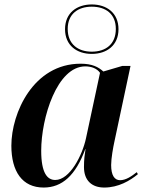

<svg xmlns="http://www.w3.org/2000/svg" viewBox="-20 -832 658 862"><path d="M392 -590C459 -590 512 -628 512 -701C512 -774 459 -812 392 -812C325 -812 272 -774 272 -701C272 -628 325 -590 392 -590ZM392 -600C331 -600 284 -633 284 -702C284 -770 331 -802 392 -802C454 -802 500 -770 500 -702C500 -633 454 -600 392 -600ZM176 10C259 10 320 -45 363 -163H364C360 -137 357 -116 357 -82C357 -21 393 10 448 10C512 10 564 -21 599 -50L594 -59C569 -39 544 -23 519 -23C494 -23 479 -45 479 -91C479 -121 488 -171 494 -198L566 -536H529L444 -511C422 -531 394 -546 342 -546C130 -546 31 -325 31 -178C31 -62 80 10 176 10ZM228 -24C193 -24 165 -54 165 -155C165 -303 236 -534 363 -534C391 -534 416 -524 429 -505L366 -211C350 -136 294 -24 228 -24Z"/></svg>

Font: Noto Serif Display SemiBold
Style: Italic
Weight: 600
Italic angle: -12°
Designer: Monotype Design Team
Foundry: Monotype Imaging Inc.
Version: Version 2.009